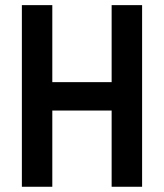

<svg xmlns="http://www.w3.org/2000/svg" viewBox="-20 -713 626 733"><path d="M63.5 0V-693.4H179.7V-399.4H406.2V-693.4H522.5V0H406.2V-291H179.7V0Z"/></svg>

Font: Caskaydia Cove SemiBold
Style: Regular
Weight: 600
Monospace: yes
Designer: Aaron Bell
Foundry: Saja Typeworks
Version: Version 4.300; ttfautohint (v1.8.3)